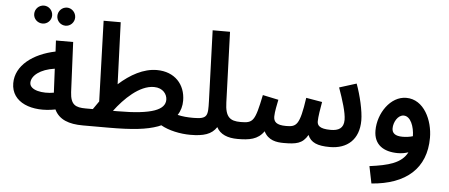

<svg xmlns="http://www.w3.org/2000/svg" viewBox="-61 -942 3086 1321"><g transform="rotate(5 1482.5 -281.5)"><path d="M193 -669C226 -669 254 -696 254 -730C254 -765 226 -793 193 -793C158 -793 130 -765 130 -730C130 -696 158 -669 193 -669ZM352 -668C385 -668 413 -696 413 -730C413 -764 385 -793 352 -793C317 -793 290 -764 290 -730C290 -696 317 -668 352 -668Z M530 5C573 5 598 -22 598 -56C598 -88 581 -113 540 -113C469 -113 435 -129 430 -216L414 -561H295L299 -485C145 -453 28 -366 28 -243C28 -108 174 -56 333 -88C365 -20 434 5 530 5ZM145 -256C145 -305 204 -353 304 -367L312 -202C235 -188 145 -204 145 -256Z M530 5H705C873 5 969 -6 1047 -34C1054 -37 1061 -40 1068 -43C1122 -12 1202 5 1272 5C1315 5 1341 -22 1341 -56C1341 -88 1323 -113 1282 -113C1242 -113 1207 -116 1174 -124C1194 -154 1203 -189 1203 -224C1203 -337 1128 -419 1005 -419C913 -419 823 -369 744 -298L728 -725H610L628 -169C615 -151 602 -132 589 -113H540ZM995 -301C1059 -301 1087 -257 1087 -221C1087 -153 1002 -113 758 -113H728C793 -200 895 -301 995 -301Z M1272 5C1364 5 1419 -12 1453 -64C1478 -15 1531 5 1599 5C1642 5 1668 -22 1668 -56C1668 -88 1651 -113 1609 -113C1536 -113 1503 -138 1500 -239L1483 -725H1363L1380 -238C1383 -136 1383 -113 1282 -113Z M1599 5C1678 5 1739 -4 1780 -64C1810 -3 1868 5 1917 5C2002 5 2047 -2 2083 -65C2104 -14 2150 5 2236 5C2356 5 2436 -64 2436 -196C2436 -261 2411 -368 2382 -446L2264 -409C2294 -325 2321 -240 2321 -190C2321 -131 2285 -113 2231 -113C2153 -113 2138 -137 2138 -164C2138 -194 2148 -256 2156 -299L2045 -318C2017 -125 1995 -113 1923 -113C1856 -113 1837 -135 1837 -171C1837 -205 1849 -256 1855 -288L1746 -311C1708 -126 1696 -113 1609 -113Z M2543 230C2780 212 2917 94 2917 -118C2917 -238 2854 -378 2731 -378C2622 -378 2539 -255 2539 -136C2539 -37 2608 6 2706 6C2733 6 2757 1 2778 -6C2739 71 2649 95 2519 112ZM2655 -161C2655 -204 2684 -255 2724 -255C2772 -255 2798 -185 2799 -119C2777 -112 2751 -109 2728 -109C2677 -109 2655 -128 2655 -161Z"/></g></svg>

Font: Noto Sans Arabic SemBd
Style: Regular
Weight: 600
Designer: Monotype Design Team, Nadine Chahine, Nizar Qandah and Khaled Hosny
Foundry: Monotype Imaging Inc.
Version: Version 2.012